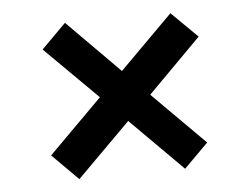

<svg xmlns="http://www.w3.org/2000/svg" viewBox="-39 -574 670 515"><g transform="rotate(-5 296.0 -316.0)"><path d="M364 -314 505 -173 440 -108 299 -249 155 -105 85 -175 229 -319 87 -460 153 -526 294 -384 437 -527 507 -458Z"/></g></svg>

Font: Gmarket Sans TTF Medium
Style: Regular
Weight: 500
Designer: Creative Director : Sungho Lee; Art Director : Kiwoong Choi; Project Manager : Sori Yang, Jongwook Yoon; Font Designer :
Foundry: Sandoll Inc.
Version: Version 1.000;hotconv 1.0.109;makeotfexe 2.5.65596